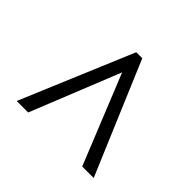

<svg xmlns="http://www.w3.org/2000/svg" viewBox="-114 -851 721 721"><g transform="rotate(45 246.0 -490.5)"><path d="M237 -714H269L458 -267H397L253 -623L110 -267H49Z"/></g></svg>

Font: Noto Serif Narrow
Style: Italic
Weight: 400
Width: 4
Italic angle: -12°
Designer: Monotype Design Team
Foundry: Monotype Imaging Inc.
Version: Version 1.001